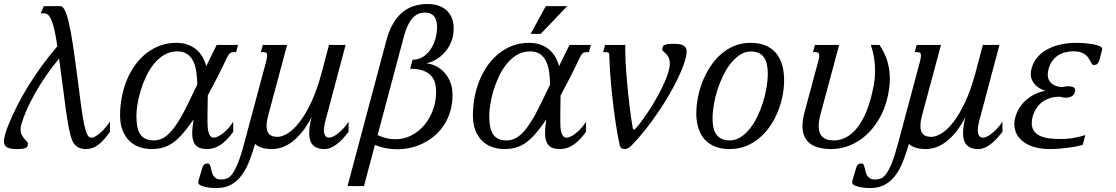

<svg xmlns="http://www.w3.org/2000/svg" viewBox="-44 -747 5672 976"><path d="M419.4 -46.9Q436 -46.9 461.9 -68.4Q487.8 -89.8 515.1 -128.4V-77.1Q499 -54.7 484.4 -38.1Q469.7 -21.5 455.1 -10.7Q440.4 0 425.3 5.4Q410.2 10.7 392.6 10.7Q367.7 10.7 349.9 -0.2Q332 -11.2 323.2 -32.7Q313.5 -56.2 305.7 -97.2Q297.9 -138.2 290.3 -192.4Q282.7 -246.6 274.7 -311.8Q266.6 -377 256.3 -449.2Q221.2 -407.2 190.4 -362.5Q159.7 -317.9 135 -274.2Q110.4 -230.5 92.3 -189.7Q74.2 -148.9 64.5 -114.3Q60.5 -99.6 60.5 -89.4Q60.5 -73.2 66.4 -61.8Q72.3 -50.3 79.3 -42.2Q86.4 -34.2 92.3 -28.1Q98.1 -22 98.1 -16.1Q97.2 -8.8 95.2 -3.7Q93.3 1.5 87.2 4.6Q81.1 7.8 69.3 9.3Q57.6 10.7 38.1 10.7Q26.9 10.7 15.9 9.3Q4.9 7.8 -3.9 3.9Q-12.7 0 -18.3 -7.6Q-23.9 -15.1 -23.9 -27.8Q-23.9 -36.1 -22 -46.1Q-20 -56.2 -17.1 -66.7Q-14.2 -77.1 -10.5 -87.6Q-6.8 -98.1 -2.9 -107.4Q40 -214.4 103 -315.2Q166 -416 247.6 -512.2Q240.7 -557.1 233.9 -588.9Q227.1 -620.6 219.2 -640.6Q211.4 -660.6 202.1 -669.9Q192.9 -679.2 181.2 -679.2H163.1L178.7 -715.8H262.2Q273.9 -715.8 284.2 -697.3Q294.4 -678.7 304.7 -636.7Q314.9 -594.7 325.4 -526.9Q335.9 -459 348.6 -360.4Q359.9 -271.5 367.9 -211.4Q376 -151.4 383.8 -114.7Q391.6 -78.1 399.9 -62.5Q408.2 -46.9 419.4 -46.9Z M1042.5 -47.4Q1052.7 -47.4 1065.7 -54Q1078.6 -60.5 1092 -71.5Q1105.5 -82.5 1118.4 -97.2Q1131.3 -111.8 1141.6 -128.4V-77.1Q1108.9 -31.7 1076.7 -10.5Q1044.4 10.7 1009.3 10.7Q967.3 10.7 950.2 -9.5Q933.1 -29.8 933.1 -68.8Q933.1 -84.5 935.1 -102.5Q937 -120.6 939.9 -140.1L937 -135.7Q908.2 -94.2 883.5 -66.2Q858.9 -38.1 834.5 -21Q810.1 -3.9 783.7 3.4Q757.3 10.7 725.1 10.7Q695.3 10.7 666.7 1.2Q638.2 -8.3 616 -28.8Q593.8 -49.3 580.1 -82Q566.4 -114.7 566.4 -161.1Q566.4 -210 575.7 -256.3Q585 -302.7 602.3 -343.8Q619.6 -384.8 644.8 -418.9Q669.9 -453.1 701.7 -477.5Q733.4 -502 771 -515.6Q808.6 -529.3 851.1 -529.3Q883.8 -529.3 909.4 -520.3Q935.1 -511.2 953.9 -495.4Q972.7 -479.5 985.1 -457.8Q997.6 -436 1004.4 -410.6Q1018.6 -439.9 1032.2 -467.5Q1045.9 -495.1 1057.6 -518.6H1166L1156.2 -481.9H1142.6Q1132.3 -481.9 1125.5 -476.8Q1118.7 -471.7 1110.8 -456.1Q1084.5 -400.4 1059.6 -351.8Q1034.7 -303.2 1012.2 -261.7Q1011.7 -238.8 1011.5 -218Q1011.2 -197.3 1011 -180.2Q1010.7 -163.1 1010.7 -150.4Q1010.7 -137.7 1010.7 -130.9Q1010.7 -117.7 1011.5 -103Q1012.2 -88.4 1015.6 -75.9Q1019 -63.5 1025.1 -55.4Q1031.2 -47.4 1042.5 -47.4ZM857.4 -485.8Q820.3 -485.8 790.5 -468Q760.7 -450.2 737.8 -421.6Q714.8 -393.1 698 -356.9Q681.2 -320.8 670.4 -284.4Q659.7 -248 654.5 -214.8Q649.4 -181.6 649.4 -158.2Q649.4 -127.9 653.8 -104.5Q658.2 -81.1 668.5 -65.2Q678.7 -49.3 695.6 -41.3Q712.4 -33.2 736.8 -33.2Q758.8 -33.2 779.1 -42.2Q799.3 -51.3 820.3 -73.2Q841.3 -95.2 864.3 -132.1Q887.2 -168.9 914.1 -224.6L959 -317.4Q958 -351.1 953.9 -381.8Q949.7 -412.6 938.5 -435.5Q927.2 -458.5 907.7 -472.2Q888.2 -485.8 857.4 -485.8Z M1415.5 -518.6 1320.8 -165.5Q1311 -130.4 1311 -106.4Q1311 -78.6 1324.2 -64.9Q1337.4 -51.3 1366.7 -51.3Q1389.6 -51.3 1418.9 -69.3Q1448.2 -87.4 1478.8 -126.7Q1509.3 -166 1538.6 -228.3Q1567.9 -290.5 1591.3 -378.4L1628.4 -518.6H1712.9L1616.7 -157.2Q1614.7 -150.4 1612.3 -141.4Q1609.9 -132.3 1607.7 -122.8Q1605.5 -113.3 1604 -103.3Q1602.5 -93.3 1602.5 -84.5Q1602.5 -68.8 1608.6 -58.1Q1614.7 -47.4 1631.3 -47.4Q1637.7 -47.4 1648.7 -52.5Q1659.7 -57.6 1673.1 -67.9Q1686.5 -78.1 1700.7 -93.3Q1714.8 -108.4 1728 -128.4V-77.1Q1713.4 -58.1 1698.5 -42Q1683.6 -25.9 1668.2 -14.2Q1652.8 -2.4 1637 4.2Q1621.1 10.7 1604.5 10.7Q1582.5 10.7 1567.6 4.4Q1552.7 -2 1543.9 -12.7Q1535.2 -23.4 1531.5 -38.1Q1527.8 -52.7 1527.8 -68.8Q1527.8 -89.8 1531.2 -111.6Q1534.7 -133.3 1540.5 -152.8Q1517.1 -107.9 1492.2 -76.9Q1467.3 -45.9 1441.4 -26.4Q1415.5 -6.8 1389.4 2Q1363.3 10.7 1337.4 10.7Q1308.1 10.7 1287.1 3.9Q1266.1 -2.9 1252.4 -15.6Q1238.8 32.2 1222.7 73.2Q1206.5 114.3 1184.1 144.3Q1161.6 174.3 1130.6 191.7Q1099.6 209 1056.2 209Q1041.5 209 1025.1 207.3Q1008.8 205.6 995.4 202.1Q981.9 198.7 973.1 193.6Q964.4 188.5 964.4 181.6Q964.4 179.2 964.6 175.3Q964.8 171.4 965.8 168.9L981 117.7Q983.4 109.4 985.6 103Q987.8 96.7 991 92.5Q994.1 88.4 999.3 86.2Q1004.4 84 1012.2 84Q1019 84 1022.2 90.1Q1025.4 96.2 1027.6 105.2Q1029.8 114.3 1032.2 124.8Q1034.7 135.3 1039.8 144.3Q1044.9 153.3 1054.2 159.4Q1063.5 165.5 1079.6 165.5Q1095.2 165.5 1109.4 160.4Q1123.5 155.3 1137.5 136.2Q1151.4 117.2 1166.3 80.1Q1181.2 43 1198.2 -21.5L1308.6 -433.6Q1314 -454.1 1314 -464.4Q1314 -474.6 1309.3 -478.3Q1304.7 -481.9 1295.9 -481.9H1282.2L1292 -518.6Z M1919.9 -541Q1933.6 -592.3 1954.6 -627.7Q1975.6 -663.1 2002.4 -685.1Q2029.3 -707 2061.3 -716.8Q2093.3 -726.6 2128.9 -726.6Q2163.1 -726.6 2188.2 -717Q2213.4 -707.5 2229.7 -690.9Q2246.1 -674.3 2254.2 -651.9Q2262.2 -629.4 2262.2 -603.5Q2262.2 -563 2248.5 -531.5Q2234.9 -500 2214.1 -477.8Q2193.4 -455.6 2168.9 -442.4Q2144.5 -429.2 2122.6 -424.8Q2147.5 -423.3 2171.4 -411.4Q2195.3 -399.4 2214.4 -378.9Q2233.4 -358.4 2244.9 -329.6Q2256.3 -300.8 2256.3 -265.1Q2256.3 -220.7 2245.4 -182.9Q2234.4 -145 2214.8 -114.3Q2195.3 -83.5 2168.7 -60.1Q2142.1 -36.6 2110.6 -20.5Q2079.1 -4.4 2044.4 3.7Q2009.8 11.7 1974.1 11.7Q1945.3 11.7 1917 6.3Q1888.7 1 1861.8 -10.3L1806.2 198.7H1722.7ZM2172.9 -279.8Q2172.9 -305.7 2166.7 -327.1Q2160.6 -348.6 2145.5 -364.3Q2130.4 -379.9 2105 -388.7Q2079.6 -397.5 2041 -397.5L2053.2 -443.4Q2083 -443.4 2106.2 -458Q2129.4 -472.7 2145.3 -496.6Q2161.1 -520.5 2169.4 -550.5Q2177.7 -580.6 2177.7 -610.8Q2177.7 -626.5 2174.3 -639.9Q2170.9 -653.3 2163.6 -662.8Q2156.2 -672.4 2144.5 -677.7Q2132.8 -683.1 2116.7 -683.1Q2077.6 -683.1 2051.8 -653.6Q2025.9 -624 2009.3 -562L1875.5 -60.5Q1898.9 -49.3 1921.1 -44.2Q1943.4 -39.1 1965.3 -39.1Q2009.3 -39.1 2047.1 -58.6Q2085 -78.1 2113 -111.3Q2141.1 -144.5 2157 -188.2Q2172.9 -231.9 2172.9 -279.8Z M2835.9 -47.4Q2846.2 -47.4 2859.1 -54Q2872.1 -60.5 2885.5 -71.5Q2898.9 -82.5 2911.9 -97.2Q2924.8 -111.8 2935.1 -128.4V-77.1Q2902.3 -31.7 2870.1 -10.5Q2837.9 10.7 2802.7 10.7Q2760.7 10.7 2743.7 -9.5Q2726.6 -29.8 2726.6 -68.8Q2726.6 -84.5 2728.5 -102.5Q2730.5 -120.6 2733.4 -140.1L2730.5 -135.7Q2701.7 -94.2 2677 -66.2Q2652.3 -38.1 2627.9 -21Q2603.5 -3.9 2577.1 3.4Q2550.8 10.7 2518.6 10.7Q2488.8 10.7 2460.2 1.2Q2431.6 -8.3 2409.4 -28.8Q2387.2 -49.3 2373.5 -82Q2359.9 -114.7 2359.9 -161.1Q2359.9 -210 2369.1 -256.3Q2378.4 -302.7 2395.8 -343.8Q2413.1 -384.8 2438.2 -418.9Q2463.4 -453.1 2495.1 -477.5Q2526.9 -502 2564.5 -515.6Q2602.1 -529.3 2644.5 -529.3Q2677.2 -529.3 2702.9 -520.3Q2728.5 -511.2 2747.3 -495.4Q2766.1 -479.5 2778.6 -457.8Q2791 -436 2797.9 -410.6Q2812 -439.9 2825.7 -467.5Q2839.4 -495.1 2851.1 -518.6H2959.5L2949.7 -481.9H2936Q2925.8 -481.9 2918.9 -476.8Q2912.1 -471.7 2904.3 -456.1Q2877.9 -400.4 2853 -351.8Q2828.1 -303.2 2805.7 -261.7Q2805.2 -238.8 2804.9 -218Q2804.7 -197.3 2804.4 -180.2Q2804.2 -163.1 2804.2 -150.4Q2804.2 -137.7 2804.2 -130.9Q2804.2 -117.7 2804.9 -103Q2805.7 -88.4 2809.1 -75.9Q2812.5 -63.5 2818.6 -55.4Q2824.7 -47.4 2835.9 -47.4ZM2650.9 -485.8Q2613.8 -485.8 2584 -468Q2554.2 -450.2 2531.2 -421.6Q2508.3 -393.1 2491.5 -356.9Q2474.6 -320.8 2463.9 -284.4Q2453.1 -248 2448 -214.8Q2442.9 -181.6 2442.9 -158.2Q2442.9 -127.9 2447.3 -104.5Q2451.7 -81.1 2461.9 -65.2Q2472.2 -49.3 2489 -41.3Q2505.9 -33.2 2530.3 -33.2Q2552.2 -33.2 2572.5 -42.2Q2592.8 -51.3 2613.8 -73.2Q2634.8 -95.2 2657.7 -132.1Q2680.7 -168.9 2707.5 -224.6L2752.4 -317.4Q2751.5 -351.1 2747.3 -381.8Q2743.2 -412.6 2731.9 -435.5Q2720.7 -458.5 2701.2 -472.2Q2681.6 -485.8 2650.9 -485.8ZM2730.5 -715.8H2839.4L2704.6 -574.7H2653.3Z M3053.2 -467.3Q3053.2 -475.6 3049.1 -478.8Q3044.9 -481.9 3037.6 -481.9H3022L3031.7 -518.6H3135.3Q3134.8 -512.2 3134.5 -505.4Q3134.3 -498.5 3134.3 -490.2Q3134.3 -464.8 3136 -432.1Q3137.7 -399.4 3140.6 -363Q3143.6 -326.7 3147.5 -288.8Q3151.4 -251 3155.5 -215.3Q3159.7 -179.7 3164.1 -148.4Q3168.5 -117.2 3172.9 -94.2Q3173.8 -88.4 3178.7 -88.4Q3182.6 -88.4 3187 -93.3Q3206.1 -115.2 3226.6 -143.6Q3247.1 -171.9 3266.4 -202.6Q3285.6 -233.4 3302.7 -265.1Q3319.8 -296.9 3332.8 -325.9Q3345.7 -355 3353.3 -379.9Q3360.8 -404.8 3360.8 -421.9Q3360.8 -443.4 3354.7 -455.1Q3348.6 -466.8 3341.6 -473.9Q3334.5 -481 3328.4 -485.6Q3322.3 -490.2 3322.3 -497.6Q3322.8 -504.9 3325.2 -510Q3327.6 -515.1 3334.2 -518.3Q3340.8 -521.5 3352.5 -522.9Q3364.3 -524.4 3384.3 -524.4Q3395 -524.4 3406.2 -522.9Q3417.5 -521.5 3426.3 -517.6Q3435.1 -513.7 3440.7 -505.9Q3446.3 -498 3446.3 -485.8Q3446.3 -464.4 3435.5 -430.7Q3424.8 -397 3405.5 -356Q3386.2 -314.9 3359.9 -269.3Q3333.5 -223.6 3302.2 -177.5Q3271 -131.3 3236.1 -87.2Q3201.2 -43 3165 -5.9Q3159.7 -0.5 3150.1 5.1Q3140.6 10.7 3130.4 10.7Q3119.1 10.7 3113.3 4.4Q3107.4 -2 3106.4 -7.3Q3094.7 -61.5 3085.4 -123.8Q3076.2 -186 3069.3 -247.8Q3062.5 -309.6 3058.3 -366.7Q3054.2 -423.8 3053.2 -467.3Z M3495.6 -172.4Q3495.6 -210 3503.7 -251.2Q3511.7 -292.5 3527.3 -332.3Q3543 -372.1 3566.2 -407.7Q3589.4 -443.4 3619.9 -470.5Q3650.4 -497.6 3688.2 -513.4Q3726.1 -529.3 3771 -529.3Q3815.4 -529.3 3847.7 -515.6Q3879.9 -502 3900.9 -477.1Q3921.9 -452.1 3931.9 -417Q3941.9 -381.8 3941.9 -338.9Q3941.9 -301.3 3934.1 -260.7Q3926.3 -220.2 3910.6 -181.2Q3895 -142.1 3871.6 -107.4Q3848.1 -72.8 3817.4 -46.4Q3786.6 -20 3748.5 -4.6Q3710.4 10.7 3665 10.7Q3623 10.7 3592 -1.5Q3561 -13.7 3540 -36.1Q3519 -58.6 3508.1 -90.3Q3497.1 -122.1 3495.6 -161.1ZM3772.5 -485.4Q3744.1 -485.4 3718.8 -469.2Q3693.4 -453.1 3671.9 -426.5Q3650.4 -399.9 3633.1 -364.7Q3615.7 -329.6 3603.5 -291.7Q3591.3 -253.9 3584.7 -215.6Q3578.1 -177.2 3578.1 -144Q3578.1 -119.1 3582.5 -98.6Q3586.9 -78.1 3597.2 -63.7Q3607.4 -49.3 3624 -41.3Q3640.6 -33.2 3665.5 -33.2Q3693.8 -33.2 3719.5 -49.1Q3745.1 -64.9 3766.6 -91.6Q3788.1 -118.2 3805.2 -153.1Q3822.3 -188 3834.2 -225.8Q3846.2 -263.7 3852.5 -301.8Q3858.9 -339.8 3858.9 -373.5Q3858.9 -398.4 3854.5 -419.2Q3850.1 -439.9 3840.1 -454.6Q3830.1 -469.2 3813.5 -477.3Q3796.9 -485.4 3772.5 -485.4Z M4195.3 -33.2Q4219.7 -33.2 4245.8 -43.7Q4272 -54.2 4296.9 -79.1Q4321.8 -104 4344 -145.3Q4366.2 -186.5 4382.8 -247.6Q4391.1 -279.3 4397.7 -314.5Q4404.3 -349.6 4404.3 -389.2Q4404.3 -418.9 4399.4 -451.2Q4394.5 -483.4 4382.8 -518.6H4426.8Q4456.1 -474.6 4467.8 -432.1Q4479.5 -389.6 4479.5 -347.7Q4479.5 -323.7 4476.3 -300Q4473.1 -276.4 4467.8 -252.9Q4452.6 -188 4422.6 -138.7Q4392.6 -89.4 4354.2 -56.2Q4315.9 -22.9 4271.7 -6.1Q4227.5 10.7 4183.6 10.7Q4106.9 10.7 4071 -19.5Q4035.2 -49.8 4035.2 -106.4Q4035.2 -122.1 4037.8 -139.9Q4040.5 -157.7 4045.9 -177.2L4118.2 -445.8Q4119.6 -451.2 4120.1 -455.3Q4120.6 -459.5 4120.6 -463.4Q4120.6 -481.9 4105 -481.9H4088.9L4098.6 -518.6H4221.7L4128.9 -173.3Q4123.5 -154.8 4120.6 -137.7Q4117.7 -120.6 4117.7 -105Q4117.7 -89.4 4121.6 -76.2Q4125.5 -63 4134.5 -53.5Q4143.6 -43.9 4158.4 -38.6Q4173.3 -33.2 4195.3 -33.2Z M4739.3 -518.6 4644.5 -165.5Q4634.8 -130.4 4634.8 -106.4Q4634.8 -78.6 4647.9 -64.9Q4661.1 -51.3 4690.4 -51.3Q4713.4 -51.3 4742.7 -69.3Q4772 -87.4 4802.5 -126.7Q4833 -166 4862.3 -228.3Q4891.6 -290.5 4915 -378.4L4952.1 -518.6H5036.6L4940.4 -157.2Q4938.5 -150.4 4936 -141.4Q4933.6 -132.3 4931.4 -122.8Q4929.2 -113.3 4927.7 -103.3Q4926.3 -93.3 4926.3 -84.5Q4926.3 -68.8 4932.4 -58.1Q4938.5 -47.4 4955.1 -47.4Q4961.4 -47.4 4972.4 -52.5Q4983.4 -57.6 4996.8 -67.9Q5010.3 -78.1 5024.4 -93.3Q5038.6 -108.4 5051.8 -128.4V-77.1Q5037.1 -58.1 5022.2 -42Q5007.3 -25.9 4991.9 -14.2Q4976.6 -2.4 4960.7 4.2Q4944.8 10.7 4928.2 10.7Q4906.2 10.7 4891.4 4.4Q4876.5 -2 4867.7 -12.7Q4858.9 -23.4 4855.2 -38.1Q4851.6 -52.7 4851.6 -68.8Q4851.6 -89.8 4855 -111.6Q4858.4 -133.3 4864.3 -152.8Q4840.8 -107.9 4815.9 -76.9Q4791 -45.9 4765.1 -26.4Q4739.3 -6.8 4713.1 2Q4687 10.7 4661.1 10.7Q4631.8 10.7 4610.8 3.9Q4589.8 -2.9 4576.2 -15.6Q4562.5 32.2 4546.4 73.2Q4530.3 114.3 4507.8 144.3Q4485.4 174.3 4454.3 191.7Q4423.3 209 4379.9 209Q4365.2 209 4348.9 207.3Q4332.5 205.6 4319.1 202.1Q4305.7 198.7 4296.9 193.6Q4288.1 188.5 4288.1 181.6Q4288.1 179.2 4288.3 175.3Q4288.6 171.4 4289.6 168.9L4304.7 117.7Q4307.1 109.4 4309.3 103Q4311.5 96.7 4314.7 92.5Q4317.9 88.4 4323 86.2Q4328.1 84 4335.9 84Q4342.8 84 4345.9 90.1Q4349.1 96.2 4351.3 105.2Q4353.5 114.3 4356 124.8Q4358.4 135.3 4363.5 144.3Q4368.7 153.3 4377.9 159.4Q4387.2 165.5 4403.3 165.5Q4418.9 165.5 4433.1 160.4Q4447.3 155.3 4461.2 136.2Q4475.1 117.2 4490 80.1Q4504.9 43 4522 -21.5L4632.3 -433.6Q4637.7 -454.1 4637.7 -464.4Q4637.7 -474.6 4633.1 -478.3Q4628.4 -481.9 4619.6 -481.9H4606L4615.7 -518.6Z M5413.1 -486.3Q5392.1 -486.3 5372.1 -481.4Q5352.1 -476.6 5335.2 -465.8Q5318.4 -455.1 5305.4 -437.7Q5292.5 -420.4 5286.1 -395.5Q5283.7 -387.7 5283 -380.9Q5282.2 -374 5282.2 -368.2Q5282.2 -349.6 5289.6 -337.4Q5296.9 -325.2 5308.1 -317.9Q5319.3 -310.5 5332.3 -307.6Q5345.2 -304.7 5356.9 -304.7Q5363.8 -306.2 5371.8 -307.4Q5379.9 -308.6 5387.7 -308.6Q5401.4 -308.6 5411.4 -304Q5421.4 -299.3 5421.4 -288.1Q5421.4 -277.8 5417 -270.5Q5412.6 -263.2 5405.8 -258.8Q5398.9 -254.4 5390.6 -252.4Q5382.3 -250.5 5374.5 -250.5Q5366.7 -250.5 5358.9 -251.7Q5351.1 -252.9 5343.8 -255.4Q5314.9 -255.4 5293 -248Q5271 -240.7 5255.1 -229.2Q5239.3 -217.8 5228.8 -202.9Q5218.3 -188 5211.9 -173.1Q5205.6 -158.2 5203.1 -144.5Q5200.7 -130.9 5200.7 -121.1Q5200.7 -93.8 5214.6 -77.6Q5228.5 -61.5 5250.2 -53.2Q5272 -44.9 5298.3 -42.7Q5324.7 -40.5 5349.6 -40.5Q5386.2 -40.5 5417.2 -46.4Q5448.2 -52.2 5473.1 -60.5L5460 -11.2Q5447.3 -6.8 5428 -2.9Q5408.7 1 5386 3.9Q5363.3 6.8 5339.1 8.8Q5314.9 10.7 5292.5 10.7Q5247.1 10.7 5213.4 0.5Q5179.7 -9.8 5157.2 -26.9Q5134.8 -43.9 5123.5 -66.9Q5112.3 -89.8 5112.3 -115.7Q5112.3 -139.6 5122.1 -166.5Q5131.8 -193.4 5151.4 -217.3Q5170.9 -241.2 5200.7 -259.5Q5230.5 -277.8 5270.5 -285.6Q5256.3 -289.6 5242.9 -296.9Q5229.5 -304.2 5219 -315.2Q5208.5 -326.2 5202.1 -340.1Q5195.8 -354 5195.8 -371.1Q5195.8 -378.9 5197.3 -387.2Q5203.1 -419.9 5221.9 -446.3Q5240.7 -472.7 5270.8 -491Q5300.8 -509.3 5340.8 -519.3Q5380.9 -529.3 5428.7 -529.3Q5436 -529.3 5448.5 -528.8Q5460.9 -528.3 5475.3 -526.9Q5489.7 -525.4 5504.6 -523.2Q5519.5 -521 5531.5 -517.6Q5543.5 -514.2 5551 -509.5Q5558.6 -504.9 5558.6 -499Q5558.6 -494.1 5557.1 -489.3L5546.9 -450.2Q5542.5 -433.1 5536.4 -424.8Q5530.3 -416.5 5515.6 -416.5Q5510.3 -416.5 5506.8 -421.6Q5503.4 -426.8 5499.5 -434.6Q5495.6 -442.4 5489.7 -451.4Q5483.9 -460.4 5474.1 -468.3Q5464.4 -476.1 5449.7 -481.2Q5435.1 -486.3 5413.1 -486.3Z"/></svg>

Font: Arian Grqi
Style: Italic
Weight: 400
Italic angle: -15°
Designer: Ruben Hakobyan (Tarumian)
Foundry: Ruben Hakobyan (Tarumian)
Version: Version 1.002